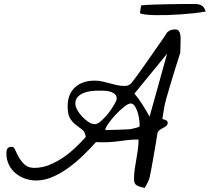

<svg xmlns="http://www.w3.org/2000/svg" viewBox="-20 -932 1040 952"><path d="M644.5 -43.9Q644.5 -68.4 647.9 -92.8Q651.4 -117.2 655.8 -141.1Q660.2 -165 663.6 -189.9Q667 -214.8 667 -240.2Q634.8 -240.2 611.3 -237.3Q587.9 -234.4 565.4 -231.4Q543 -228.5 517.6 -227.1Q492.2 -225.6 456.1 -227.5Q429.7 -198.2 396 -165Q362.3 -131.8 324.2 -103.5Q286.1 -75.2 244.1 -56.2Q202.1 -37.1 159.2 -37.1Q129.9 -37.1 103 -46.9Q76.2 -56.6 55.7 -74.2Q35.2 -91.8 23.4 -116.7Q11.7 -141.6 11.7 -171.9Q11.7 -187.5 17.1 -195.8Q22.5 -204.1 40 -204.1Q48.8 -204.1 55.7 -188Q62.5 -171.9 73.7 -151.9Q85 -131.8 102.5 -115.7Q120.1 -99.6 150.4 -99.6Q187.5 -99.6 223.1 -113.8Q258.8 -127.9 291.5 -149.9Q324.2 -171.9 353 -199.2Q381.8 -226.6 405.3 -252.9Q402.3 -277.3 387.7 -289.1Q373 -300.8 356.9 -312.5Q340.8 -324.2 328.1 -343.8Q315.4 -363.3 315.4 -405.3Q315.4 -464.8 351.6 -498.5Q387.7 -532.2 450.2 -532.2Q468.8 -532.2 486.8 -528.3Q504.9 -524.4 523.4 -519Q542 -513.7 560.1 -509.8Q578.1 -505.9 596.7 -505.9Q608.4 -505.9 615.7 -508.8Q623 -511.7 628.9 -517.6Q634.8 -523.4 641.6 -533.2Q648.4 -543 659.2 -556.6Q665 -564.5 677.2 -581.5Q689.5 -598.6 704.1 -619.6Q718.8 -640.6 735.4 -664.1Q752 -687.5 766.6 -709Q781.2 -730.5 793 -747.1Q804.7 -763.7 809.6 -772.5Q820.3 -781.2 829.1 -783.7Q837.9 -786.1 849.6 -786.1Q861.3 -786.1 867.2 -777.8Q873 -769.5 874.5 -757.8Q876 -746.1 875.5 -733.9Q875 -721.7 875 -714.8Q875 -711.9 875 -705.6Q875 -699.2 874.5 -692.4Q874 -685.5 874 -679.2Q874 -672.9 874 -670.9Q871.1 -661.1 864.7 -641.6Q858.4 -622.1 850.6 -597.2Q842.8 -572.3 834.5 -544.9Q826.2 -517.6 818.8 -492.2Q811.5 -466.8 805.7 -447.3Q799.8 -427.7 797.9 -418Q796.9 -413.1 794.9 -402.3Q793 -391.6 791 -379.4Q789.1 -367.2 787.1 -356.4Q785.2 -345.7 785.2 -341.8Q793.9 -339.8 802.7 -335.9Q811.5 -332 811.5 -323.2Q811.5 -313.5 804.2 -307.6Q796.9 -301.8 787.1 -296.9Q777.3 -292 769 -285.2Q760.7 -278.3 759.8 -265.6Q757.8 -253.9 752.9 -223.1Q748 -192.4 741.7 -157.7Q735.4 -123 730 -92.8Q724.6 -62.5 721.7 -50.8Q720.7 -47.9 717.8 -40Q714.8 -32.2 710.9 -24.4Q707 -16.6 703.1 -9.8Q699.2 -2.9 697.3 0Q673.8 -4.9 659.2 -12.2Q644.5 -19.5 644.5 -43.9ZM627.9 -418.9Q616.2 -418.9 595.2 -402.3Q574.2 -385.7 553.7 -363.8Q533.2 -341.8 517.6 -319.8Q502 -297.9 502 -287.1Q507.8 -287.1 524.9 -287.6Q542 -288.1 561 -288.6Q580.1 -289.1 597.2 -290Q614.3 -291 621.1 -291Q625 -291 633.3 -293Q641.6 -294.9 649.4 -296.9Q657.2 -298.8 663.6 -300.8Q669.9 -302.7 670.9 -303.7Q671.9 -303.7 671.9 -310.1Q671.9 -316.4 671.9 -320.3Q671.9 -328.1 669.4 -344.7Q667 -361.3 661.6 -377.9Q656.2 -394.5 647.9 -406.7Q639.6 -418.9 627.9 -418.9ZM353.5 -418Q353.5 -404.3 363.3 -386.7Q373 -369.1 387.7 -353.5Q402.3 -337.9 418.9 -327.1Q435.5 -316.4 450.2 -316.4Q463.9 -316.4 482.4 -333Q501 -349.6 518.1 -371.6Q535.2 -393.6 546.9 -414.1Q558.6 -434.6 558.6 -442.4Q558.6 -459 547.4 -467.3Q536.1 -475.6 521 -479Q505.9 -482.4 489.3 -482.4Q472.7 -482.4 461.9 -482.4Q448.2 -482.4 429.2 -480Q410.2 -477.5 393.6 -470.7Q377 -463.9 365.2 -451.2Q353.5 -438.5 353.5 -418ZM646.5 -467.8Q668 -442.4 686.5 -413.1Q705.1 -383.8 721.7 -353.5L808.6 -666ZM679.7 -905.3Q706.1 -908.2 741.2 -909.2Q776.4 -910.2 813.5 -911.1Q850.6 -912.1 885.7 -912.1H949.2Q965.8 -912.1 979.5 -904.8Q993.2 -897.5 1000 -875Q974.6 -870.1 942.9 -866.7Q911.1 -863.3 877.4 -860.8Q843.8 -858.4 810.5 -857.4Q777.3 -856.4 749.5 -856.9Q721.7 -857.4 701.7 -859.9Q681.6 -862.3 673.8 -866.2Z"/></svg>

Font: La Belle Aurore
Style: Regular
Weight: 400
Version: Version 1.001 2001